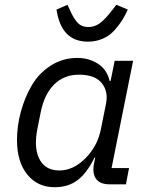

<svg xmlns="http://www.w3.org/2000/svg" viewBox="-20 -770 623 802"><path d="M347 -596Q236 -596 216 -730L262 -750L272 -728Q289 -690 305.5 -673.5Q322 -657 349 -657Q375 -657 397 -673Q419 -689 449 -728L466 -750L514 -730Q502 -704 490 -685Q478 -666 458 -643.5Q438 -621 409.5 -608.5Q381 -596 347 -596ZM506 0H437Q404 0 387 -16.5Q370 -33 370 -62Q370 -74 373 -89L378 -112H375Q343 -47 304 -17.5Q265 12 208 12Q137 12 94 -41Q51 -94 51 -185Q51 -244 67 -303Q83 -362 112.5 -413Q142 -464 192 -496Q242 -528 303 -528Q352 -528 389.5 -503.5Q427 -479 438 -432H442L459 -516H536L446 -68H519ZM229 -58Q286 -58 337 -109Q388 -160 402 -233L423 -338Q433 -389 404.5 -423.5Q376 -458 310 -458Q247 -458 206 -417Q165 -376 150 -301L135 -226Q130 -198 130 -175Q130 -122 154.5 -90Q179 -58 229 -58Z"/></svg>

Font: Aneliza
Style: Italic
Weight: 400
Italic angle: -11.31°
Designer: Mike Abbink, Paul van der Laan, Pieter van Rosmalen
Foundry: Bold Monday
Version: Version 3.0